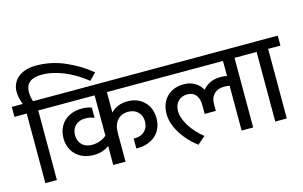

<svg xmlns="http://www.w3.org/2000/svg" viewBox="-118 -1202 2384 1511"><g transform="rotate(-15 1073.5 -446.5)"><path d="M284 -567H184V0H90V-567H-10V-648H80Q57 -700 57 -754Q57 -797 79.5 -833.5Q102 -870 147.5 -891.5Q193 -913 257 -913Q381 -913 494.5 -863Q608 -813 694 -741L640 -686Q558 -753 464 -792.5Q370 -832 282 -832Q150 -832 150 -724Q150 -687 163 -648H284Z M1114 -567H743V-400Q768 -427 802.5 -441Q837 -455 878 -455Q963 -455 1015 -403Q1067 -351 1067 -266Q1067 -210 1041.5 -167.5Q1016 -125 969.5 -101.5Q923 -78 863 -78H852V-159H863Q912 -159 942.5 -188.5Q973 -218 973 -266Q973 -315 943 -344.5Q913 -374 863 -374Q810 -374 776.5 -338Q743 -302 743 -235V0H643V-155Q591 -115 518 -115Q459 -115 414 -138.5Q369 -162 344 -205Q319 -248 319 -304Q319 -360 344 -403Q369 -446 414 -469.5Q459 -493 518 -493Q563 -493 597 -479V-396Q566 -411 523 -411Q474 -411 443.5 -381.5Q413 -352 413 -304Q413 -255 443 -225.5Q473 -196 523 -196Q561 -196 591.5 -208Q622 -220 643 -239V-567H264V-648H1114Z M1883 -567H1783V0H1689V-365Q1672 -369 1641 -369Q1592 -369 1562.5 -339Q1533 -309 1533 -260V-202H1442V-272Q1442 -327 1418 -356.5Q1394 -386 1348 -386Q1302 -386 1273.5 -356.5Q1245 -327 1245 -278Q1245 -221 1286 -155Q1327 -89 1395 -35L1332 20Q1252 -40 1202 -121Q1152 -202 1152 -278Q1152 -365 1204 -417.5Q1256 -470 1342 -470Q1392 -470 1430.5 -448Q1469 -426 1491 -385Q1515 -416 1552 -433Q1589 -450 1636 -450Q1662 -450 1689 -445V-567H1094V-648H1883Z M2157 -567H2057V0H1963V-567H1863V-648H2157Z"/></g></svg>

Font: Madhuban
Style: Regular
Weight: 400
Designer: jaikishan Patel
Foundry: MagicType
Version: Version 1.000